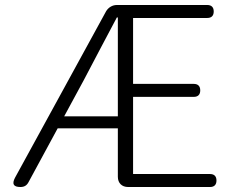

<svg xmlns="http://www.w3.org/2000/svg" viewBox="-20 -749 939 769"><path d="M219 -364 40 -37C27 -12 34 0 62 0C77 0 87 -6 94 -19L211 -235H452V-41C452 -16 468 0 493 0H821C838 0 847 -9 847 -26C847 -43 838 -52 821 -52H513V-361H756C773 -361 782 -370 782 -387C782 -404 773 -413 756 -413H513V-677H810C827 -677 836 -686 836 -703C836 -720 827 -729 810 -729H627H448C430 -729 414 -719 405 -704ZM452 -481V-283H344H237L315 -427C359 -512 405 -597 448 -679H452Z"/></svg>

Font: GenSenRounded2 TW L
Style: Regular
Weight: 300
Version: Version 2.100;PS 2.1;hotconv 16.6.51;makeotf.lib2.5.65220 DE